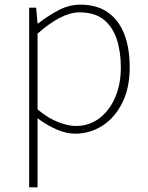

<svg xmlns="http://www.w3.org/2000/svg" viewBox="-20 -560 635 823"><path d="M105 243V-527H135L141 -459H143Q182 -490 228.5 -515Q275 -540 324 -540Q396 -540 443 -506.5Q490 -473 513 -413Q536 -353 536 -271Q536 -182 503.5 -118Q471 -54 418 -20.5Q365 13 302 13Q265 13 224 -4.5Q183 -22 141 -53V46V243ZM305 -20Q361 -20 404.5 -52Q448 -84 473 -141Q498 -198 498 -271Q498 -338 480.5 -391.5Q463 -445 424.5 -476Q386 -507 321 -507Q281 -507 236 -483.5Q191 -460 141 -416V-91Q188 -52 231 -36Q274 -20 305 -20Z"/></svg>

Font: Noto Sans KR Thin Thin
Style: Regular
Weight: 250
Version: Version 2.004-H2;hotconv 1.0.118;makeotfexe 2.5.65603